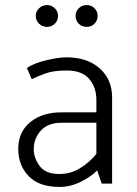

<svg xmlns="http://www.w3.org/2000/svg" viewBox="-20 -724 540 757"><path d="M322 -704Q340 -704 352.5 -691.5Q365 -679 365 -662Q365 -643 352.5 -630.5Q340 -618 322 -618Q303 -618 290.5 -630.5Q278 -643 278 -662Q278 -679 290.5 -691.5Q303 -704 322 -704ZM166 -704Q183 -704 196 -691.5Q209 -679 209 -662Q209 -643 196 -630.5Q183 -618 166 -618Q147 -618 134 -630.5Q121 -643 121 -662Q121 -679 134 -691.5Q147 -704 166 -704ZM113 -136Q113 -102 136 -70Q159 -38 213 -38Q260 -38 297.5 -62Q335 -86 360 -117V-240H223Q169 -240 141 -209Q113 -178 113 -136ZM86 -456Q114 -475 162.5 -486.5Q211 -498 241 -498Q324 -498 373 -454.5Q422 -411 422 -340V0H381L363 -52Q340 -28 299 -7.5Q258 13 215 13Q133 13 92.5 -30Q52 -73 52 -136Q52 -205 100.5 -243.5Q149 -282 225 -281H360V-330Q360 -380 331.5 -413Q303 -446 244 -446Q191 -446 161 -435Q131 -424 105 -412Z"/></svg>

Font: Palanquin Light
Style: Regular
Weight: 300
Designer: Pria Ravichandran
Version: Version 1.0.4